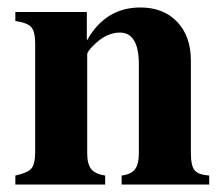

<svg xmlns="http://www.w3.org/2000/svg" viewBox="-20 -493 596 513"><path d="M539 0H305V-24Q330 -27 340.5 -40.5Q351 -54 351 -84V-321Q351 -406 300 -406Q264 -406 230 -372Q213 -355 213 -348V-84Q213 -55 223.5 -41.5Q234 -28 261 -24V0H21V-24Q54 -31 64 -43Q74 -55 74 -87V-376Q74 -408 64 -420Q54 -432 21 -437V-461H212V-386H213Q262 -473 355 -473Q417 -473 453.5 -434.5Q490 -396 490 -331V-84Q490 -50 500 -38Q510 -26 539 -24Z"/></svg>

Font: STIX
Style: Bold
Weight: 700
Designer: MicroPress Inc., with final additions and corrections provided by Coen Hoffman, Elsevier (retired)
Version: Version 1.1.1